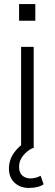

<svg xmlns="http://www.w3.org/2000/svg" viewBox="-20 -730 269 946"><path d="M84 0V-499H146V0ZM74 -628V-710H154V-628ZM122 196Q79 196 51.5 170Q24 144 24 100Q24 59 48.5 23.5Q73 -12 115 -35L140 0Q126 6 110.5 19.5Q95 33 84.5 51Q74 69 74 92Q74 121 90 135Q106 149 129 149Q142 149 154.5 146Q167 143 180 136L195 178Q182 187 163.5 191.5Q145 196 122 196Z"/></svg>

Font: Nunitoga
Style: Light
Weight: 300
Designer: Vernon Adams
Foundry: Vernon Adams
Version: Version 1.0